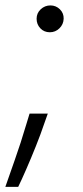

<svg xmlns="http://www.w3.org/2000/svg" viewBox="-23 -529 312 726"><path d="M157.7 -99.4 144.2 -61.4Q131.4 -23.1 112.9 23.1Q94.5 69.2 76.3 110.8Q58.2 152.3 45.8 177.6H-2.8Q9.6 141.3 32.5 76.9Q55.4 12.4 76.7 -59.7L88.8 -99.4ZM165.5 -407Q143.8 -407 129.6 -421.9Q115.4 -436.8 115.4 -458.1Q115.4 -479.4 131 -494Q146.7 -508.5 167.6 -508.5Q188.6 -508.5 203.5 -493.8Q218.4 -479 217.7 -458.1Q217 -436.8 201.7 -421.9Q186.4 -407 165.5 -407Z"/></svg>

Font: Inter Light  BETA
Style: Italic
Weight: 300
Italic angle: 9.39999°
Designer: Rasmus Andersson
Foundry: rsms
Version: Version 3.011;git-f93a4a705